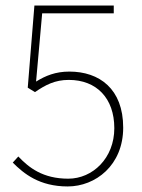

<svg xmlns="http://www.w3.org/2000/svg" viewBox="-20 -660 512 692"><path d="M224 12C324 12 424 -64 424 -200C424 -340 338 -402 230 -402C180 -402 144 -387 110 -366L132 -612H390V-640H104L80 -344L106 -328C144 -354 178 -372 228 -372C328 -372 392 -306 392 -198C392 -90 314 -16 226 -16C134 -16 84 -56 46 -96L26 -74C66 -34 122 12 224 12Z"/></svg>

Font: Source Sans Pro ExtraLight
Style: Regular
Weight: 200
Designer: Paul D. Hunt
Foundry: Adobe Systems Incorporated
Version: Version 3.006;hotconv 1.0.111;makeotfexe 2.5.65597